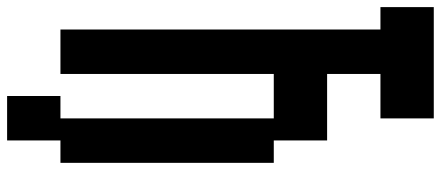

<svg xmlns="http://www.w3.org/2000/svg" viewBox="-370 -700 1240 540"><g transform="rotate(90 250.0 -430.0)"><path d="M250 170V20H313V-580H188V20H63V-880H0V-1030H313V-880H188V-730H375V-580H438V20H375V170Z"/></g></svg>

Font: 2P VHS
Style: Regular
Weight: 400
Designer: CodeMan38
Foundry: CodeMan38
Version: Version 3.000